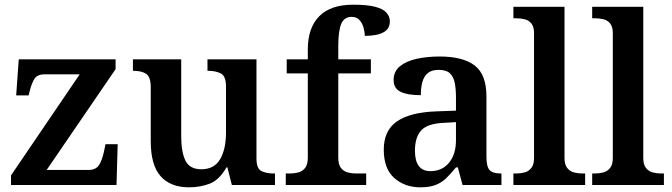

<svg xmlns="http://www.w3.org/2000/svg" viewBox="-20 -789 2867 819"><path d="M27 0V-41L320 -472H170Q141 -472 128.5 -455Q116 -438 106 -398L102 -382H49L60 -536H473V-494L179 -64H357Q389 -64 402.5 -85Q416 -106 424 -145L430 -174H482L477 0Z M786 10Q707 10 665 -37.5Q623 -85 623 -187V-417Q623 -461 603.5 -474Q584 -487 549 -487H547V-536H753V-207Q753 -141 771 -104Q789 -67 839 -67Q894 -67 919 -110Q944 -153 944 -223V-420Q944 -465 921.5 -476Q899 -487 868 -487H865V-536H1074V-113Q1074 -70 1095 -59.5Q1116 -49 1147 -49H1153V0H969L950 -75H946Q915 -21 874.5 -5.5Q834 10 786 10Z M1199 0V-49H1218Q1235 -49 1252.5 -53.5Q1270 -58 1281.5 -72.5Q1293 -87 1293 -116V-476H1203V-536H1293V-578Q1293 -670 1341.5 -719.5Q1390 -769 1487 -769Q1546 -769 1580.5 -760Q1615 -751 1629 -734.5Q1643 -718 1643 -698Q1643 -666 1615.5 -651Q1588 -636 1536 -636Q1536 -653 1530.5 -672Q1525 -691 1513 -704Q1501 -717 1480 -717Q1448 -717 1435.5 -687Q1423 -657 1423 -593V-536H1562V-476H1423V-116Q1423 -87 1434.5 -72.5Q1446 -58 1463 -53.5Q1480 -49 1498 -49H1542V0Z M1773 10Q1707 10 1662 -29.5Q1617 -69 1617 -151Q1617 -232 1673 -271Q1729 -310 1842 -314L1925 -317V-374Q1925 -408 1920 -434.5Q1915 -461 1899.5 -476Q1884 -491 1851 -491Q1821 -491 1804.5 -477Q1788 -463 1781.5 -438.5Q1775 -414 1775 -383Q1718 -383 1688.5 -397.5Q1659 -412 1659 -448Q1659 -484 1685.5 -506Q1712 -528 1756.5 -538Q1801 -548 1855 -548Q1955 -548 2005 -509.5Q2055 -471 2055 -377V-120Q2055 -78 2068.5 -63.5Q2082 -49 2116 -49H2119V0H1953L1933 -75H1925Q1903 -48 1883.5 -29Q1864 -10 1838 0Q1812 10 1773 10ZM1816 -59Q1866 -59 1895.5 -95Q1925 -131 1925 -191V-268L1873 -265Q1803 -262 1776.5 -232.5Q1750 -203 1750 -146Q1750 -59 1816 -59Z M2170 0V-49H2183Q2200 -49 2217.5 -53.5Q2235 -58 2246.5 -72.5Q2258 -87 2258 -115V-648Q2258 -675 2246.5 -689Q2235 -703 2217.5 -707Q2200 -711 2183 -711H2170V-760H2388V-115Q2388 -87 2399.5 -72.5Q2411 -58 2428.5 -53.5Q2446 -49 2463 -49H2476V0Z M2506 0V-49H2519Q2536 -49 2553.5 -53.5Q2571 -58 2582.5 -72.5Q2594 -87 2594 -115V-648Q2594 -675 2582.5 -689Q2571 -703 2553.5 -707Q2536 -711 2519 -711H2506V-760H2724V-115Q2724 -87 2735.5 -72.5Q2747 -58 2764.5 -53.5Q2782 -49 2799 -49H2812V0Z"/></svg>

Font: Noto Serif Vithkuqi SemiBold
Style: Regular
Weight: 600
Version: Version 1.005